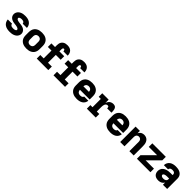

<svg xmlns="http://www.w3.org/2000/svg" viewBox="544 -2711 4672 4672"><g transform="rotate(45 2880.0 -375.5)"><path d="M286 8Q319 8 352 3.5Q385 -1 416 -13Q447 -25 473 -46.5Q499 -68 514 -98.5Q529 -129 529 -162Q529 -179 524.5 -195Q520 -211 512 -226Q504 -241 492.5 -253Q481 -265 467 -274.5Q453 -284 437.5 -290.5Q422 -297 406 -301.5Q390 -306 373.5 -308.5Q357 -311 340.5 -313Q324 -315 307.5 -317Q291 -319 274.5 -322Q258 -325 242 -330Q226 -335 212.5 -347Q199 -359 199 -376Q199 -389 210 -398.5Q221 -408 234.5 -412Q248 -416 261.5 -417.5Q275 -419 289 -419Q308 -419 327.5 -414Q347 -409 361 -393.5Q375 -378 375 -358H520Q520 -399 500 -436.5Q480 -474 445.5 -497.5Q411 -521 370.5 -529.5Q330 -538 289 -538Q256 -538 224 -533.5Q192 -529 162 -516.5Q132 -504 107.5 -482.5Q83 -461 69 -431Q55 -401 55 -369Q55 -352 59 -335.5Q63 -319 71 -304.5Q79 -290 90.5 -277.5Q102 -265 116 -256Q130 -247 145.5 -240Q161 -233 177 -229Q193 -225 209.5 -222Q226 -219 242.5 -217.5Q259 -216 275.5 -214Q292 -212 308.5 -208.5Q325 -205 341 -200Q357 -195 370.5 -183.5Q384 -172 384 -155Q384 -140 371.5 -130.5Q359 -121 344.5 -117.5Q330 -114 315.5 -112.5Q301 -111 286 -111Q265 -111 244 -116Q223 -121 207.5 -137.5Q192 -154 191 -175H46Q47 -133 67.5 -94.5Q88 -56 124 -32.5Q160 -9 202 -0.5Q244 8 286 8Z M864 8Q901 8 937.5 1Q974 -6 1006.5 -24.5Q1039 -43 1062 -72Q1085 -101 1094.5 -137Q1104 -173 1104 -210V-320Q1104 -357 1094.5 -393Q1085 -429 1062 -458.5Q1039 -488 1006.5 -506Q974 -524 937.5 -531Q901 -538 864 -538Q827 -538 790.5 -531Q754 -524 721.5 -506Q689 -488 666 -458.5Q643 -429 633.5 -393Q624 -357 624 -320V-210Q624 -173 633.5 -137Q643 -101 666 -72Q689 -43 721.5 -24.5Q754 -6 790.5 1Q827 8 864 8ZM864 -114Q839 -114 815.5 -125.5Q792 -137 782 -161Q772 -185 772 -210V-320Q772 -345 782 -369Q792 -393 815.5 -404.5Q839 -416 864 -416Q889 -416 912.5 -404.5Q936 -393 946 -369Q956 -345 956 -320V-210Q956 -185 946 -161Q936 -137 912.5 -125.5Q889 -114 864 -114Z M1217 0H1614V-122H1482V-391H1649V-513H1482V-579Q1482 -592 1484 -604.5Q1486 -617 1495 -627Q1504 -637 1517 -637Q1529 -637 1537.5 -628Q1546 -619 1548.5 -607.5Q1551 -596 1551 -585V-582H1699Q1699 -587 1699 -591Q1699 -626 1686.5 -659.5Q1674 -693 1647.5 -717Q1621 -741 1586.5 -750Q1552 -759 1517 -759Q1488 -759 1459 -753Q1430 -747 1405 -731Q1380 -715 1363 -690.5Q1346 -666 1339.5 -637Q1333 -608 1333 -579V-513H1208V-391H1333V-122H1217Z M1793 0H2190V-122H2058V-391H2225V-513H2058V-579Q2058 -592 2060 -604.5Q2062 -617 2071 -627Q2080 -637 2093 -637Q2105 -637 2113.5 -628Q2122 -619 2124.5 -607.5Q2127 -596 2127 -585V-582H2275Q2275 -587 2275 -591Q2275 -626 2262.5 -659.5Q2250 -693 2223.5 -717Q2197 -741 2162.5 -750Q2128 -759 2093 -759Q2064 -759 2035 -753Q2006 -747 1981 -731Q1956 -715 1939 -690.5Q1922 -666 1915.5 -637Q1909 -608 1909 -579V-513H1784V-391H1909V-122H1793Z M2595 8Q2635 8 2675 0Q2715 -8 2750 -29.5Q2785 -51 2806 -86.5Q2827 -122 2830 -162H2685Q2683 -144 2667 -131.5Q2651 -119 2632.5 -115Q2614 -111 2595 -111Q2570 -111 2545.5 -122Q2521 -133 2509.5 -156.5Q2498 -180 2497 -206H2832V-320Q2832 -357 2822.5 -393Q2813 -429 2790 -458.5Q2767 -488 2734.5 -506Q2702 -524 2665.5 -531Q2629 -538 2592 -538Q2555 -538 2518.5 -531Q2482 -524 2449.5 -506Q2417 -488 2394 -458.5Q2371 -429 2361.5 -393Q2352 -357 2352 -320V-210Q2352 -173 2361.5 -137Q2371 -101 2395 -71.5Q2419 -42 2452 -24Q2485 -6 2521.5 1Q2558 8 2595 8ZM2497 -325Q2498 -350 2509 -373.5Q2520 -397 2543.5 -408Q2567 -419 2592 -419Q2617 -419 2640.5 -408Q2664 -397 2675.5 -373.5Q2687 -350 2687 -325Z M2941 0H3247V-122H3161V-281Q3161 -303 3164 -325Q3167 -347 3175.5 -368Q3184 -389 3202.5 -402.5Q3221 -416 3243 -416Q3254 -416 3264 -412Q3274 -408 3278.5 -397.5Q3283 -387 3284 -376Q3285 -365 3285 -354H3433Q3433 -380 3432 -405Q3431 -430 3425 -455Q3419 -480 3404.5 -501.5Q3390 -523 3365.5 -530.5Q3341 -538 3315 -538Q3280 -538 3247 -523Q3214 -508 3193.5 -478.5Q3173 -449 3161 -416V-530H2941V-408H3013V-122H2941Z M3747 8Q3787 8 3827 0Q3867 -8 3902 -29.5Q3937 -51 3958 -86.5Q3979 -122 3982 -162H3837Q3835 -144 3819 -131.5Q3803 -119 3784.5 -115Q3766 -111 3747 -111Q3722 -111 3697.5 -122Q3673 -133 3661.5 -156.5Q3650 -180 3649 -206H3984V-320Q3984 -357 3974.5 -393Q3965 -429 3942 -458.5Q3919 -488 3886.5 -506Q3854 -524 3817.5 -531Q3781 -538 3744 -538Q3707 -538 3670.5 -531Q3634 -524 3601.5 -506Q3569 -488 3546 -458.5Q3523 -429 3513.5 -393Q3504 -357 3504 -320V-210Q3504 -173 3513.5 -137Q3523 -101 3547 -71.5Q3571 -42 3604 -24Q3637 -6 3673.5 1Q3710 8 3747 8ZM3649 -325Q3650 -350 3661 -373.5Q3672 -397 3695.5 -408Q3719 -419 3744 -419Q3769 -419 3792.5 -408Q3816 -397 3827.5 -373.5Q3839 -350 3839 -325Z M4088 0H4236V-320Q4236 -344 4244.5 -367.5Q4253 -391 4274.5 -403.5Q4296 -416 4320 -416Q4344 -416 4365.5 -403.5Q4387 -391 4395.5 -367.5Q4404 -344 4404 -320V0H4552V-320Q4552 -351 4547.5 -382.5Q4543 -414 4530.5 -443Q4518 -472 4495.5 -494.5Q4473 -517 4443 -527.5Q4413 -538 4382 -538Q4352 -538 4322.5 -528.5Q4293 -519 4271.5 -497.5Q4250 -476 4236 -449V-530H4088Z M4664 0H5128V-122H4842L5128 -408V-530H4664V-408H4950L4664 -122Z M5402 8Q5433 8 5463.5 -0.5Q5494 -9 5519 -28.5Q5544 -48 5559 -76V0H5704V-355Q5704 -388 5693 -420.5Q5682 -453 5657.5 -477Q5633 -501 5602 -514.5Q5571 -528 5537.5 -533Q5504 -538 5470 -538Q5429 -538 5387.5 -529Q5346 -520 5311.5 -496Q5277 -472 5257.5 -433.5Q5238 -395 5238 -353H5383Q5383 -374 5396.5 -390.5Q5410 -407 5430 -413Q5450 -419 5470 -419Q5491 -419 5511.5 -414Q5532 -409 5545.5 -392Q5559 -375 5559 -355V-332H5495Q5459 -332 5423 -327.5Q5387 -323 5352.5 -310.5Q5318 -298 5289 -275Q5260 -252 5246 -217.5Q5232 -183 5232 -147Q5232 -114 5243.5 -83Q5255 -52 5280 -30Q5305 -8 5337 0Q5369 8 5401 8ZM5461 -111Q5443 -111 5425 -114.5Q5407 -118 5392 -130.5Q5377 -143 5377 -161Q5377 -175 5387.5 -185.5Q5398 -196 5411.5 -201Q5425 -206 5439 -208.5Q5453 -211 5467 -212Q5481 -213 5495 -213H5559V-189Q5559 -171 5551.5 -155Q5544 -139 5529 -129Q5514 -119 5496.5 -115Q5479 -111 5461 -111Z"/></g></svg>

Font: Iosevka Sparkle Heavy
Style: Regular
Weight: 900
Designer: Belleve Invis
Foundry: Belleve Invis
Version: Version 4.5.0; ttfautohint (v1.8.3)